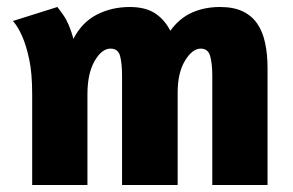

<svg xmlns="http://www.w3.org/2000/svg" viewBox="-20 -529 838 549"><path d="M587 0V-312Q587 -347 581 -368.5Q575 -390 554 -390Q530 -390 509 -355.5Q488 -321 488 -264V0H329V-312Q329 -347 323.5 -368.5Q318 -390 296 -390Q271 -390 250.5 -354.5Q230 -319 230 -259V0H72V-260Q72 -320 63.5 -359.5Q55 -399 44 -424Q32 -452 17 -469L144 -509Q152 -499 161 -486Q169 -475 176.5 -457.5Q184 -440 190 -418Q214 -465 256.5 -487Q299 -509 351 -509Q395 -509 422.5 -491.5Q450 -474 467 -441Q493 -477 529 -493Q565 -509 609 -509Q648 -509 674 -496.5Q700 -484 715.5 -461.5Q731 -439 738 -406.5Q745 -374 745 -335V0Z"/></svg>

Font: Amaranth
Style: Bold
Weight: 700
Designer: Gesine Todt
Foundry: Gesine Todt
Version: Version 1.001